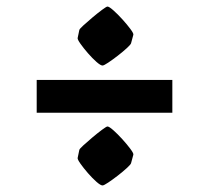

<svg xmlns="http://www.w3.org/2000/svg" viewBox="-20 -548 638 586"><path d="M222 -456Q222 -459 234 -470Q246 -481 262 -494.5Q278 -508 291.5 -518Q305 -528 308 -528Q313 -528 326 -516.5Q339 -505 353.5 -489Q368 -473 378 -459.5Q388 -446 387 -442L380 -416Q379 -412 367 -401Q355 -390 339.5 -378Q324 -366 310.5 -357Q297 -348 293 -348Q287 -348 274.5 -359Q262 -370 248.5 -385.5Q235 -401 225.5 -414.5Q216 -428 217 -432ZM92 -204V-304H506V-204ZM222 -90Q222 -93 234 -104Q246 -115 262 -128.5Q278 -142 291.5 -152Q305 -162 308 -162Q313 -162 326 -150.5Q339 -139 353.5 -123Q368 -107 378 -93.5Q388 -80 387 -76L380 -50Q379 -46 367 -35Q355 -24 339.5 -12Q324 0 310.5 9Q297 18 293 18Q287 18 274.5 7Q262 -4 248.5 -19.5Q235 -35 225.5 -48.5Q216 -62 217 -66Z"/></svg>

Font: Grenze Gotisch Black
Style: Regular
Weight: 900
Designer: Renata Polastri
Foundry: Omnibus-Type
Version: Version 1.001